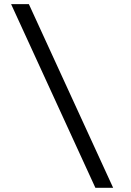

<svg xmlns="http://www.w3.org/2000/svg" viewBox="-20 -806 626 919"><path d="M436.5 92.8 33.2 -786.1H118.2L521.5 92.8Z"/></svg>

Font: Cascadia Mono SemiLight
Style: Regular
Weight: 350
Monospace: yes
Designer: Aaron Bell
Foundry: Saja Typeworks
Version: Version 2404.023; ttfautohint (v1.8.4)